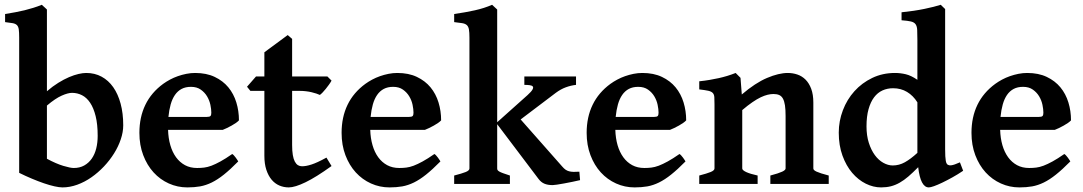

<svg xmlns="http://www.w3.org/2000/svg" viewBox="-20 -777 4576 811"><path d="M392.6 -203.1Q392.6 -252 384 -286.4Q375.5 -320.8 360.8 -342.8Q346.2 -364.7 326.4 -374.8Q306.6 -384.8 284.2 -384.8Q267.1 -384.8 240.5 -373Q213.9 -361.3 178.2 -331.1V-106.4Q217.3 -85.4 247.3 -76.4Q277.3 -67.4 291.5 -67.4Q316.9 -67.4 335.9 -78.1Q355 -88.9 367.7 -107.2Q380.4 -125.5 386.5 -150.1Q392.6 -174.8 392.6 -203.1ZM500.5 -247.6Q500.5 -219.2 490.2 -188.7Q480 -158.2 461.9 -129.2Q443.8 -100.1 419.2 -74Q394.5 -47.9 366.2 -28.1Q337.9 -8.3 306.4 3.2Q274.9 14.6 243.7 14.6Q230.5 14.6 210 10Q189.5 5.4 165.3 -2.9Q141.1 -11.2 114.3 -22.5Q87.4 -33.7 61 -46.9V-618.2Q61 -640.6 59.3 -652.8Q57.6 -665 51.3 -671.1Q44.9 -677.2 33.2 -679.2Q21.5 -681.2 1.5 -683.6V-717.8Q24.4 -721.7 44.7 -725.3Q64.9 -729 83.7 -733.6Q102.5 -738.3 120.6 -743.9Q138.7 -749.5 156.7 -756.8Q158.7 -754.9 162.1 -751.7Q165.5 -748.5 169.4 -745.1Q173.8 -741.2 178.2 -736.8V-391.6Q202.6 -412.6 226.3 -427.2Q250 -441.9 271.7 -451.2Q293.5 -460.4 311.8 -464.6Q330.1 -468.8 344.2 -468.8Q380.4 -468.8 409.2 -453.1Q438 -437.5 458.3 -408.7Q478.5 -379.9 489.5 -339.1Q500.5 -298.3 500.5 -247.6Z M786.6 -410.2Q763.7 -410.2 747.1 -401.4Q730.5 -392.6 719 -376Q707.5 -359.4 700.9 -335.9Q694.3 -312.5 691.4 -283.2H854Q865.2 -283.2 868.9 -286.9Q872.6 -290.5 872.6 -300.8Q872.6 -315.4 868.7 -334.2Q864.7 -353 854.7 -369.9Q844.7 -386.7 828.1 -398.4Q811.5 -410.2 786.6 -410.2ZM989.3 -268.6Q984.9 -263.7 976.6 -257.8Q968.3 -252 958.5 -246.6Q948.7 -241.2 938.7 -236.3Q928.7 -231.4 920.9 -228.5H689.9Q690.9 -193.4 699.5 -163.8Q708 -134.3 723.6 -112.8Q739.3 -91.3 761.5 -79.3Q783.7 -67.4 812.5 -67.4Q827.6 -67.4 842 -69.1Q856.4 -70.8 873.3 -77.1Q890.1 -83.5 911.1 -95Q932.1 -106.4 960.9 -126.5Q963.9 -125 968 -120.6Q972.2 -116.2 975.8 -111.1Q979.5 -106 982.4 -101.6Q985.4 -97.2 986.3 -95.2Q952.6 -61 925.8 -39.6Q898.9 -18.1 874.3 -6.1Q849.6 5.9 825.2 10.3Q800.8 14.6 771.5 14.6Q730 14.6 693.1 -2Q656.2 -18.6 628.7 -48.8Q601.1 -79.1 585 -121.6Q568.8 -164.1 568.8 -215.8Q568.8 -282.2 594 -334.2Q619.1 -386.2 669.4 -422.9Q682.1 -432.1 698 -440.7Q713.9 -449.2 731.2 -455.3Q748.5 -461.4 767.1 -465.1Q785.6 -468.8 804.2 -468.8Q852.1 -468.8 887 -452.1Q921.9 -435.5 944.6 -408Q967.3 -380.4 978.3 -344.2Q989.3 -308.1 989.3 -268.6Z M1380.4 -75.7Q1315.4 -28.8 1270.5 -7.1Q1225.6 14.6 1199.7 14.6Q1178.7 14.6 1159.9 6.6Q1141.1 -1.5 1127.2 -18.1Q1113.3 -34.7 1105 -59.8Q1096.7 -85 1096.7 -119.1V-393.1H1037.6L1023.4 -410.6L1061.5 -454.1H1096.7V-556.2L1195.3 -628.9L1213.9 -612.8V-454.1H1362.8L1380.4 -436.5Q1376 -428.2 1369.4 -419.2Q1362.8 -410.2 1356 -401.6Q1349.1 -393.1 1342.5 -386.2Q1335.9 -379.4 1331.1 -376Q1325.2 -378.9 1316.2 -381.8Q1307.1 -384.8 1295.9 -387.5Q1284.7 -390.1 1272.2 -391.6Q1259.8 -393.1 1246.6 -393.1H1213.9V-164.6Q1213.9 -139.6 1216.8 -122.3Q1219.7 -105 1225.3 -94.5Q1231 -84 1238.5 -79.3Q1246.1 -74.7 1255.4 -74.7Q1264.2 -74.7 1273.7 -76.4Q1283.2 -78.1 1295.4 -82Q1307.6 -85.9 1323 -93Q1338.4 -100.1 1358.9 -111.3Z M1640.6 -410.2Q1617.7 -410.2 1601.1 -401.4Q1584.5 -392.6 1573 -376Q1561.5 -359.4 1554.9 -335.9Q1548.3 -312.5 1545.4 -283.2H1708Q1719.2 -283.2 1722.9 -286.9Q1726.6 -290.5 1726.6 -300.8Q1726.6 -315.4 1722.7 -334.2Q1718.8 -353 1708.7 -369.9Q1698.7 -386.7 1682.1 -398.4Q1665.5 -410.2 1640.6 -410.2ZM1843.3 -268.6Q1838.9 -263.7 1830.6 -257.8Q1822.3 -252 1812.5 -246.6Q1802.7 -241.2 1792.7 -236.3Q1782.7 -231.4 1774.9 -228.5H1543.9Q1544.9 -193.4 1553.5 -163.8Q1562 -134.3 1577.6 -112.8Q1593.3 -91.3 1615.5 -79.3Q1637.7 -67.4 1666.5 -67.4Q1681.6 -67.4 1696 -69.1Q1710.4 -70.8 1727.3 -77.1Q1744.1 -83.5 1765.1 -95Q1786.1 -106.4 1814.9 -126.5Q1817.9 -125 1822 -120.6Q1826.2 -116.2 1829.8 -111.1Q1833.5 -106 1836.4 -101.6Q1839.4 -97.2 1840.3 -95.2Q1806.6 -61 1779.8 -39.6Q1752.9 -18.1 1728.3 -6.1Q1703.6 5.9 1679.2 10.3Q1654.8 14.6 1625.5 14.6Q1584 14.6 1547.1 -2Q1510.3 -18.6 1482.7 -48.8Q1455.1 -79.1 1439 -121.6Q1422.9 -164.1 1422.9 -215.8Q1422.9 -282.2 1448 -334.2Q1473.1 -386.2 1523.4 -422.9Q1536.1 -432.1 1552 -440.7Q1567.9 -449.2 1585.2 -455.3Q1602.5 -461.4 1621.1 -465.1Q1639.6 -468.8 1658.2 -468.8Q1706.1 -468.8 1741 -452.1Q1775.9 -435.5 1798.6 -408Q1821.3 -380.4 1832.3 -344.2Q1843.3 -308.1 1843.3 -268.6Z M1898.4 0V-35.6Q1930.7 -43.9 1946.8 -50.3Q1962.9 -56.6 1962.9 -65.4V-618.2Q1962.9 -640.6 1960.7 -652.8Q1958.5 -665 1951.7 -671.1Q1944.8 -677.2 1932.1 -679.2Q1919.4 -681.2 1898.4 -683.6V-717.8Q1945.8 -724.6 1985.6 -733.4Q2025.4 -742.2 2058.6 -756.8L2080.1 -736.8V-260.7L2208.5 -375.5Q2224.6 -390.1 2229.2 -398.7Q2233.9 -407.2 2230.5 -411.6Q2227.1 -416 2217.3 -417.2Q2207.5 -418.5 2194.8 -418.5V-454.1H2413.1V-418.5Q2391.1 -416 2369.9 -408.2Q2348.6 -400.4 2327.6 -384.8L2179.2 -272.5L2355.5 -72.8Q2362.3 -64.9 2368.9 -60.3Q2375.5 -55.7 2383.8 -53.5Q2392.1 -51.3 2402.6 -51Q2413.1 -50.8 2427.2 -51.8L2430.2 -16.1Q2416 -12.7 2397.9 -9Q2379.9 -5.4 2363 -2.2Q2346.2 1 2332.8 2.9Q2319.3 4.9 2314.5 4.9Q2293.9 4.9 2279.8 -1Q2265.6 -6.8 2254.9 -21L2080.1 -252.4V-65.4Q2080.1 -61.5 2081.8 -58.6Q2083.5 -55.7 2088.9 -52.5Q2094.2 -49.3 2105 -45.4Q2115.7 -41.5 2133.8 -35.6V0Z M2675.8 -410.2Q2652.8 -410.2 2636.2 -401.4Q2619.6 -392.6 2608.2 -376Q2596.7 -359.4 2590.1 -335.9Q2583.5 -312.5 2580.6 -283.2H2743.2Q2754.4 -283.2 2758.1 -286.9Q2761.7 -290.5 2761.7 -300.8Q2761.7 -315.4 2757.8 -334.2Q2753.9 -353 2743.9 -369.9Q2733.9 -386.7 2717.3 -398.4Q2700.7 -410.2 2675.8 -410.2ZM2878.4 -268.6Q2874 -263.7 2865.7 -257.8Q2857.4 -252 2847.7 -246.6Q2837.9 -241.2 2827.9 -236.3Q2817.9 -231.4 2810.1 -228.5H2579.1Q2580.1 -193.4 2588.6 -163.8Q2597.2 -134.3 2612.8 -112.8Q2628.4 -91.3 2650.6 -79.3Q2672.9 -67.4 2701.7 -67.4Q2716.8 -67.4 2731.2 -69.1Q2745.6 -70.8 2762.5 -77.1Q2779.3 -83.5 2800.3 -95Q2821.3 -106.4 2850.1 -126.5Q2853 -125 2857.2 -120.6Q2861.3 -116.2 2865 -111.1Q2868.7 -106 2871.6 -101.6Q2874.5 -97.2 2875.5 -95.2Q2841.8 -61 2814.9 -39.6Q2788.1 -18.1 2763.4 -6.1Q2738.8 5.9 2714.4 10.3Q2689.9 14.6 2660.6 14.6Q2619.1 14.6 2582.3 -2Q2545.4 -18.6 2517.8 -48.8Q2490.2 -79.1 2474.1 -121.6Q2458 -164.1 2458 -215.8Q2458 -282.2 2483.2 -334.2Q2508.3 -386.2 2558.6 -422.9Q2571.3 -432.1 2587.2 -440.7Q2603 -449.2 2620.4 -455.3Q2637.7 -461.4 2656.2 -465.1Q2674.8 -468.8 2693.4 -468.8Q2741.2 -468.8 2776.1 -452.1Q2811 -435.5 2833.7 -408Q2856.4 -380.4 2867.4 -344.2Q2878.4 -308.1 2878.4 -268.6Z M3233.9 0V-35.6Q3269 -44.9 3283.7 -51.8Q3298.3 -58.6 3298.3 -65.4V-287.1Q3298.3 -314 3295.7 -331.8Q3293 -349.6 3287.1 -360.4Q3281.2 -371.1 3271.5 -375.5Q3261.7 -379.9 3247.1 -379.9Q3235.4 -379.9 3222.2 -376.7Q3209 -373.5 3193.1 -366Q3177.2 -358.4 3158 -345.2Q3138.7 -332 3115.2 -312V-65.4Q3115.2 -58.1 3131.8 -50.3Q3148.4 -42.5 3180.2 -35.6V0H2933.6V-35.6Q2965.8 -43.9 2981.9 -50.5Q2998 -57.1 2998 -65.4V-336.4Q2998 -355.5 2997.3 -366.7Q2996.6 -377.9 2990.7 -384.3Q2984.9 -390.6 2971.7 -393.6Q2958.5 -396.5 2933.6 -399.4V-433.6Q2957 -436 2977.3 -439.5Q2997.6 -442.9 3016.1 -447Q3034.7 -451.2 3052.2 -456.5Q3069.8 -461.9 3087.4 -468.8L3107.9 -448.2L3113.3 -377.9Q3170.4 -426.8 3220 -447.8Q3269.5 -468.8 3307.6 -468.8Q3328.6 -468.8 3348.1 -462.2Q3367.7 -455.6 3382.6 -440.7Q3397.5 -425.8 3406.5 -401.9Q3415.5 -377.9 3415.5 -343.8V-65.4Q3415.5 -62 3418.5 -58.8Q3421.4 -55.7 3428.7 -52.2Q3436 -48.8 3448.7 -44.7Q3461.4 -40.5 3480.5 -35.6V0Z M4048.3 -55.7Q4025.9 -40.5 4002.9 -27.8Q3980 -15.1 3960.2 -5.6Q3940.4 3.9 3925.3 9.3Q3910.2 14.6 3903.3 14.6Q3868.2 14.6 3858.4 -70.8Q3835.9 -47.9 3817.1 -31.7Q3798.3 -15.6 3780.3 -5.4Q3762.2 4.9 3743.2 9.8Q3724.1 14.6 3701.7 14.6Q3668.9 14.6 3637 -1.2Q3605 -17.1 3579.6 -46.9Q3554.2 -76.7 3538.6 -119.6Q3522.9 -162.6 3522.9 -216.8Q3522.9 -265.6 3540.3 -311.3Q3557.6 -356.9 3589.1 -391.8Q3620.6 -426.8 3664.3 -447.8Q3708 -468.8 3760.3 -468.8Q3783.2 -468.8 3805.9 -463.4Q3828.6 -458 3855 -439.9V-607.4Q3855 -634.3 3854.2 -650.1Q3853.5 -666 3847.4 -674.6Q3841.3 -683.1 3827.6 -686.3Q3814 -689.5 3788.1 -691.4V-725.1Q3841.8 -730.5 3885 -739.5Q3928.2 -748.5 3953.6 -756.8L3972.2 -738.8V-146Q3972.2 -128.9 3972.9 -117.2Q3973.6 -105.5 3974.9 -98.1Q3976.1 -90.8 3978.3 -86.9Q3980.5 -83 3983.4 -81.1Q3986.3 -79.6 3989.7 -78.9Q3993.2 -78.1 3998.8 -78.9Q4004.4 -79.6 4012.9 -82.5Q4021.5 -85.4 4034.7 -91.3ZM3855 -131.3V-344.7Q3837.4 -373 3811.3 -388.7Q3785.2 -404.3 3752.4 -404.3Q3728 -404.3 3707.5 -395Q3687 -385.7 3672.1 -366Q3657.2 -346.2 3648.7 -315.9Q3640.1 -285.6 3640.1 -243.2Q3640.1 -204.1 3649.9 -173.6Q3659.7 -143.1 3675.3 -121.8Q3690.9 -100.6 3710.9 -89.4Q3731 -78.1 3751 -78.1Q3777.8 -78.1 3802 -91.6Q3826.2 -105 3855 -131.3Z M4301.3 -410.2Q4278.3 -410.2 4261.7 -401.4Q4245.1 -392.6 4233.6 -376Q4222.2 -359.4 4215.6 -335.9Q4209 -312.5 4206.1 -283.2H4368.7Q4379.9 -283.2 4383.5 -286.9Q4387.2 -290.5 4387.2 -300.8Q4387.2 -315.4 4383.3 -334.2Q4379.4 -353 4369.4 -369.9Q4359.4 -386.7 4342.8 -398.4Q4326.2 -410.2 4301.3 -410.2ZM4503.9 -268.6Q4499.5 -263.7 4491.2 -257.8Q4482.9 -252 4473.1 -246.6Q4463.4 -241.2 4453.4 -236.3Q4443.4 -231.4 4435.5 -228.5H4204.6Q4205.6 -193.4 4214.1 -163.8Q4222.7 -134.3 4238.3 -112.8Q4253.9 -91.3 4276.1 -79.3Q4298.3 -67.4 4327.1 -67.4Q4342.3 -67.4 4356.7 -69.1Q4371.1 -70.8 4387.9 -77.1Q4404.8 -83.5 4425.8 -95Q4446.8 -106.4 4475.6 -126.5Q4478.5 -125 4482.7 -120.6Q4486.8 -116.2 4490.5 -111.1Q4494.1 -106 4497.1 -101.6Q4500 -97.2 4501 -95.2Q4467.3 -61 4440.4 -39.6Q4413.6 -18.1 4388.9 -6.1Q4364.3 5.9 4339.8 10.3Q4315.4 14.6 4286.1 14.6Q4244.6 14.6 4207.8 -2Q4170.9 -18.6 4143.3 -48.8Q4115.7 -79.1 4099.6 -121.6Q4083.5 -164.1 4083.5 -215.8Q4083.5 -282.2 4108.6 -334.2Q4133.8 -386.2 4184.1 -422.9Q4196.8 -432.1 4212.6 -440.7Q4228.5 -449.2 4245.8 -455.3Q4263.2 -461.4 4281.7 -465.1Q4300.3 -468.8 4318.8 -468.8Q4366.7 -468.8 4401.6 -452.1Q4436.5 -435.5 4459.2 -408Q4481.9 -380.4 4492.9 -344.2Q4503.9 -308.1 4503.9 -268.6Z"/></svg>

Font: Gentium Basic
Style: Bold
Weight: 700
Designer: J. Victor Gaultney and Annie Olsen
Foundry: SIL International
Version: Version 1.100